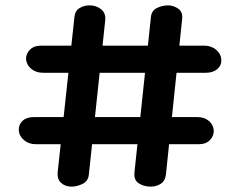

<svg xmlns="http://www.w3.org/2000/svg" viewBox="-20 -695 900 715"><path d="M246 0Q223 0 207.5 -14Q192 -28 195 -56L257 -630Q259 -654 275.5 -664.5Q292 -675 314 -675Q338 -675 356 -661Q374 -647 372 -621L311 -46Q309 -21 288 -10.5Q267 0 246 0ZM541 0Q516 0 496.5 -12.5Q477 -25 481 -56L542 -631Q544 -655 564 -665Q584 -675 606 -675Q626 -675 644 -662.5Q662 -650 658 -621L598 -46Q595 -21 578.5 -10.5Q562 0 541 0ZM50 -210Q49 -231 64 -245Q79 -259 106 -259H714Q741 -259 757.5 -245Q774 -231 776 -210Q777 -189 762 -173.5Q747 -158 721 -158H113Q87 -158 69 -173.5Q51 -189 50 -210ZM77 -474Q76 -494 91 -509.5Q106 -525 133 -525H740Q767 -525 785 -509.5Q803 -494 804 -474Q806 -453 790 -438.5Q774 -424 747 -424H140Q114 -424 96.5 -438.5Q79 -453 77 -474Z"/></svg>

Font: Edu NSW ACT Foundation
Style: Bold
Weight: 700
Version: Version 1.003